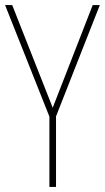

<svg xmlns="http://www.w3.org/2000/svg" viewBox="-20 -734 412 754"><path d="M187 -311 28 -714H0L174 -276V0H200V-277L372 -714H344Z"/></svg>

Font: Noto Sans Thai Cond Thin
Style: Regular
Weight: 100
Width: 3
Designer: Monotype Design Team
Foundry: Monotype Imaging Inc.
Version: Version 2.002